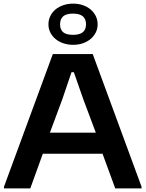

<svg xmlns="http://www.w3.org/2000/svg" viewBox="-20 -1038 802 1058"><path d="M2 -9 271 -740H491L760 -9V0H615L545 -191H216L147 0H2ZM508 -307 439 -491 387 -640H374L323 -490L255 -307ZM383 -791Q354 -791 329 -799.5Q304 -808 286 -823Q268 -838 257.5 -858.5Q247 -879 247 -904Q247 -929 257.5 -950Q268 -971 286 -986Q304 -1001 329 -1009.5Q354 -1018 383 -1018Q412 -1018 436.5 -1009.5Q461 -1001 479 -986Q497 -971 507.5 -950Q518 -929 518 -904Q518 -879 507.5 -858.5Q497 -838 479 -823Q461 -808 436.5 -799.5Q412 -791 383 -791ZM383 -846Q454 -846 454 -904Q454 -963 383 -963Q345 -963 328 -948Q311 -933 311 -904Q311 -875 328 -860.5Q345 -846 383 -846Z"/></svg>

Font: Encode Sans Wide
Style: SemiBold
Weight: 600
Designer: Pablo Impallari, Andres Torresi
Foundry: Pablo Impallari, Andres Torresi
Version: Version 1.000; ttfautohint (v1.00) -l 8 -r 50 -G 200 -x 14 -